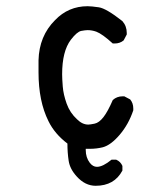

<svg xmlns="http://www.w3.org/2000/svg" viewBox="-20 -483 540 618"><path d="M288 115Q254 115 227 85Q205 61 201 34.5Q197 8 197 -21Q156 -52 136 -93Q104 -157 104 -250V-289Q106 -367 157 -418Q200 -463 262 -463Q274 -463 298 -459.5Q322 -456 374 -415Q388 -399 388 -377V-372L378 -353Q366 -343 349 -343H343Q309 -374 290 -381Q276 -386 262 -386Q255 -386 241.5 -383.5Q228 -381 208 -355Q180 -318 180 -244Q180 -230 182 -204.5Q184 -179 194.5 -149.5Q205 -120 228 -99Q245 -82 264 -82Q270 -82 284.5 -85Q299 -88 313 -106Q327 -124 343 -161Q356 -173 375 -173H380L399 -163Q409 -151 409 -134V-128Q394 -83 365.5 -49.5Q337 -16 311 -9Q291 -4 269 -4H256V0Q256 24 269 41Q279 54 292 54Q311 54 339 31H354Q368 37 374 51V66Q348 115 288 115Z"/></svg>

Font: Xiaolai SC
Style: Regular
Weight: 400
Designer: Nozomi Seto 瀬戸のぞみ
Version: Version 3.11;December 4, 2020;FontCreator 13.0.0.2613 64-bit